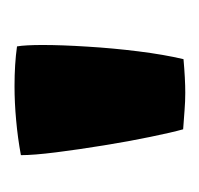

<svg xmlns="http://www.w3.org/2000/svg" viewBox="-25 -745 281 271"><g transform="rotate(-90 115.5 -609.5)"><path d="M187.5 -690Q187.5 -663 185.2 -626.8Q183 -590.5 178.5 -554.5Q174 -518.5 167.5 -491Q139.5 -488.5 120 -488.5Q108 -488.5 95.5 -489.5Q83 -490.5 68.5 -491.5Q64 -507.5 57.8 -537.8Q51.5 -568 45.8 -603.5Q40 -639 36 -670.8Q32 -702.5 32 -720.5Q56.5 -725 81.2 -727.2Q106 -729.5 129.5 -729.5Q160.5 -729.5 185.5 -726Q186.5 -720.5 187 -711Q187.5 -701.5 187.5 -690Z"/></g></svg>

Font: Grandstander Thin ExtraBold
Style: Regular
Weight: 800
Version: Version 1.200